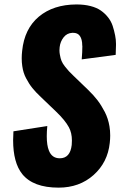

<svg xmlns="http://www.w3.org/2000/svg" viewBox="-20 -841 549 872"><path d="M246.1 11.2Q130.9 11.2 81.1 -50.3Q39.6 -102.1 39.6 -204.6Q39.6 -223.6 41 -244.6L194.8 -268.6Q192.4 -243.7 192.4 -222.7Q192.4 -180.7 202.1 -157.2Q215.8 -122.1 251.5 -122.1Q298.8 -122.1 305.7 -182.6Q306.6 -192.9 306.6 -202.6Q306.6 -237.3 293 -262.7Q275.4 -295.4 233.4 -335.4L165.5 -400.4Q142.1 -422.4 127 -441.2Q111.8 -460 98.6 -485.4Q85.4 -509.8 81.1 -541Q78.6 -557.6 78.6 -576.2Q78.6 -592.3 80.6 -609.9Q90.8 -710.4 156.5 -765.4Q222.2 -820.3 327.1 -820.8Q362.8 -820.8 391.1 -813.5Q419.4 -806.2 438.2 -793Q457 -779.8 470.9 -762Q484.9 -744.1 491.7 -723.4Q498.5 -702.6 502.9 -680.2Q506.8 -661.1 506.8 -642.1Q506.8 -638.7 506.8 -635.7Q505.9 -613.3 505.4 -591.8L351.1 -571.3Q354 -605 354 -630.9Q353.5 -632.8 353.5 -634.8Q353.5 -662.1 342.8 -677.7Q332.5 -692.4 311.5 -691.9Q310.1 -691.9 308.6 -691.9Q284.2 -690.9 269 -671.6Q253.9 -652.3 251 -627.4Q250 -620.1 250 -612.8Q250 -602.1 252 -592.3Q254.9 -575.7 259.5 -564.2Q264.2 -552.7 274.9 -539.1Q285.6 -525.4 292.5 -518.1Q299.3 -510.7 313.5 -497.1L379.4 -433.6Q405.3 -408.7 423.1 -385.3Q440.9 -361.8 456.1 -332.3Q471.2 -302.7 477.1 -267.6Q480.5 -247.6 480.5 -225.6Q480.5 -209.5 478.5 -191.9Q469.2 -103.5 405 -46.1Q340.8 11.2 246.1 11.2Z"/></svg>

Font: Oswald
Style: Bold
Weight: 700
Designer: Vernon Adams
Foundry: Vernon Adams
Version: 3.0; ttfautohint (v0.94.23-7a4d-dirty) -l 8 -r 50 -G 200 -x 